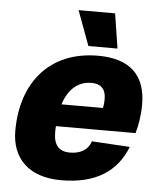

<svg xmlns="http://www.w3.org/2000/svg" viewBox="-53 -790 711 848"><g transform="rotate(5 302.0 -365.5)"><path d="M318 -589H447L423 -743H261ZM249 12C402 12 495 -49 539 -161L370 -171C357 -130 321 -113 277 -113C231 -113 205 -138 205 -196C205 -205 205 -215 206 -224H559C569 -258 577 -305 577 -352C577 -484 504 -550 365 -550C148 -550 29 -400 29 -188C29 -68 104 12 249 12ZM347 -428C386 -428 410 -407 410 -363C410 -346 408 -332 406 -322H222C244 -390 286 -428 347 -428Z"/></g></svg>

Font: Geist ExtraBold
Style: Italic
Weight: 800
Italic angle: -12°
Designer: Basement.studio, Andrés Briganti, Mateo Zaragoza
Foundry: Basement.studio, Vercel, Andrés Briganti, Guido Ferreyra, Mateo Zaragoza
Version: Version 1.500